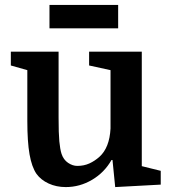

<svg xmlns="http://www.w3.org/2000/svg" viewBox="-20 -750 692 780"><path d="M218 -540V-272Q218 -208 221 -176Q224 -144 230 -125Q238 -101 256.5 -88.5Q275 -76 294 -76Q321 -76 343 -86Q365 -96 384 -113Q425 -150 429 -228V-465L342 -484V-540H556V-75L633 -56V0L448 10L437 -100H433Q404 -49 354 -19.5Q304 10 247 10Q209 10 177.5 -4.5Q146 -19 128 -44Q109 -72 100 -123Q91 -174 91 -259V-465L24 -484V-540ZM181 -635V-730H460V-635Z"/></svg>

Font: Domine
Style: Regular
Weight: 400
Designer: Pablo Impallari, Rodrigo Fuenzalida, Brenda Gallo
Foundry: Pablo Impallari, Rodrigo Fuenzalida, Brenda Gallo
Version: Version 2.000;September 19, 2022;FontCreator 14.0.0.2877 64-